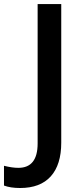

<svg xmlns="http://www.w3.org/2000/svg" viewBox="-96 -734 415 953"><path d="M3.9 199.2Q-43.9 199.2 -76.2 187V88.9Q-35.2 99.1 -4.9 99.1Q90.8 99.1 90.8 -22V-713.9H208V-25.9Q208 83.5 156 141.4Q104 199.2 3.9 199.2Z"/></svg>

Font: f0_46533          
Style: Regular
Weight: 600
Foundry: Ascender Corporation
Version: Version 1.10